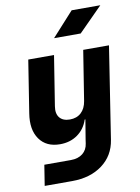

<svg xmlns="http://www.w3.org/2000/svg" viewBox="-102 -853 805 1101"><g transform="rotate(-10 300.0 -302.5)"><path d="M67 180 86 60H241Q283 60 309.5 39Q336 18 341 -19L344 -40L363 -155H359Q341 -101 298 -70.5Q255 -40 196 -40Q116 -40 76.5 -96Q37 -152 52 -245L100 -550H250L204 -260Q197 -217 216.5 -193.5Q236 -170 276 -170Q316 -170 341.5 -193.5Q367 -217 374 -260L420 -550H570L487 -14Q473 76 403 128Q333 180 227 180ZM267 -645 394 -785H561L422 -645Z"/></g></svg>

Font: JetBrains Mono ExtraBold
Style: Italic
Weight: 800
Italic angle: -9°
Monospace: yes
Designer: Philipp Nurullin, Konstantin Bulenkov
Foundry: JetBrains
Version: Version 2.305; ttfautohint (v1.8.4.7-5d5b)